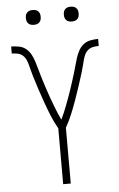

<svg xmlns="http://www.w3.org/2000/svg" viewBox="-61 -966 622 1007"><g transform="rotate(-5 250.0 -462.0)"><path d="M230 0V-294Q211 -327 196.5 -362.5Q182 -398 169 -434.5Q156 -471 144 -507.5Q132 -544 121 -580V-581Q117 -595 113 -609.5Q109 -624 105.5 -638.5Q102 -653 95.5 -667Q89 -681 77.5 -690.5Q66 -700 51 -703Q36 -706 21 -706V-743Q41 -743 62 -739Q83 -735 99 -722Q115 -709 125 -690Q135 -671 141 -651.5Q147 -632 152.5 -612Q158 -592 164 -572Q170 -552 176.5 -532Q183 -512 189.5 -492.5Q196 -473 203 -453.5Q210 -434 217.5 -414.5Q225 -395 233 -375.5Q241 -356 250 -338Q259 -356 267 -375.5Q275 -395 282.5 -414.5Q290 -434 297 -453.5Q304 -473 310.5 -492.5Q317 -512 323.5 -532Q330 -552 336 -572Q342 -592 347.5 -612Q353 -632 359 -651.5Q365 -671 375 -690Q385 -709 401 -722Q417 -735 438 -739Q459 -743 479 -743V-706Q464 -706 449 -703Q434 -700 422.5 -690.5Q411 -681 404.5 -667Q398 -653 394.5 -638.5Q391 -624 387 -609.5Q383 -595 379 -581V-580Q368 -544 356 -507.5Q344 -471 331 -434.5Q318 -398 303.5 -362.5Q289 -327 270 -294V0ZM350 -846Q342 -846 334.5 -848Q327 -850 321 -856Q315 -862 313 -869.5Q311 -877 311 -885Q311 -893 313 -900.5Q315 -908 321 -914Q327 -920 334.5 -922Q342 -924 350 -924Q358 -924 365.5 -922Q373 -920 379 -914Q385 -908 387 -900.5Q389 -893 389 -885Q389 -877 387 -869.5Q385 -862 379 -856Q373 -850 365.5 -848Q358 -846 350 -846ZM150 -846Q142 -846 134.5 -848Q127 -850 121 -856Q115 -862 113 -869.5Q111 -877 111 -885Q111 -893 113 -900.5Q115 -908 121 -914Q127 -920 134.5 -922Q142 -924 150 -924Q158 -924 165.5 -922Q173 -920 179 -914Q185 -908 187 -900.5Q189 -893 189 -885Q189 -877 187 -869.5Q185 -862 179 -856Q173 -850 165.5 -848Q158 -846 150 -846Z"/></g></svg>

Font: Iosevka Term Curly Extralight
Style: Regular
Weight: 200
Designer: Belleve Invis
Foundry: Belleve Invis
Version: Version 32.3.0